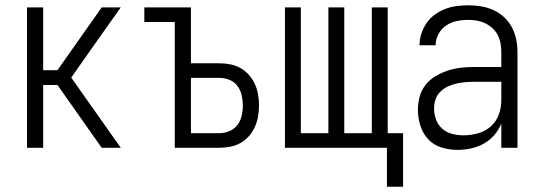

<svg xmlns="http://www.w3.org/2000/svg" viewBox="-20 -558 2040 725"><path d="M82 0V-530H143V-293H197L364 -530H436L322 -369L249 -265L436 0H364L197 -237H143V0Z M640 0V-475H525V-530H701V-319H808Q829 -319 849.5 -315Q870 -311 888 -301Q906 -291 920 -275Q934 -259 942.5 -240.5Q951 -222 954.5 -201Q958 -180 958 -160Q958 -139 954.5 -118.5Q951 -98 942.5 -79Q934 -60 920 -44Q906 -28 888 -18Q870 -8 849.5 -4Q829 0 808 0ZM701 -55H808Q828 -55 846.5 -63Q865 -71 876.5 -86Q888 -101 892.5 -120.5Q897 -140 897 -160Q897 -179 892.5 -198.5Q888 -218 876.5 -233.5Q865 -249 846.5 -256.5Q828 -264 808 -264H701Z M1441 147V0H1056V-530H1116V-55H1220V-530H1280V-55H1384V-530H1444V-55H1502V147Z M1708 8Q1677 8 1647.5 -1Q1618 -10 1597.5 -31.5Q1577 -53 1567.5 -83Q1558 -113 1558 -143Q1558 -168 1564.5 -192.5Q1571 -217 1586.5 -237Q1602 -257 1624 -270Q1646 -283 1669.5 -291Q1693 -299 1718 -302Q1743 -305 1768 -305H1873V-362Q1873 -378 1870 -394.5Q1867 -411 1859.5 -425.5Q1852 -440 1839.5 -451.5Q1827 -463 1812.5 -470Q1798 -477 1781.5 -480Q1765 -483 1748 -483Q1726 -483 1704.5 -478.5Q1683 -474 1664.5 -461.5Q1646 -449 1635.5 -429Q1625 -409 1625 -387H1564Q1564 -409 1571 -430.5Q1578 -452 1590.5 -470.5Q1603 -489 1621.5 -502.5Q1640 -516 1660.5 -524Q1681 -532 1703.5 -535Q1726 -538 1748 -538Q1773 -538 1797 -534Q1821 -530 1843 -520Q1865 -510 1883 -493.5Q1901 -477 1912.5 -455.5Q1924 -434 1929 -410Q1934 -386 1934 -362V0H1873V-91Q1863 -67 1846 -47.5Q1829 -28 1806.5 -15.5Q1784 -3 1758.5 2.5Q1733 8 1708 8ZM1730 -47Q1757 -47 1784.5 -54.5Q1812 -62 1833 -80.5Q1854 -99 1863.5 -125.5Q1873 -152 1873 -180V-249H1768Q1751 -249 1734.5 -247.5Q1718 -246 1701.5 -242Q1685 -238 1669.5 -230.5Q1654 -223 1642 -211Q1630 -199 1624.5 -182.5Q1619 -166 1619 -149Q1619 -127 1626.5 -106.5Q1634 -86 1650 -72Q1666 -58 1687 -52.5Q1708 -47 1730 -47Z"/></svg>

Font: Iosevka Term Light
Style: Regular
Weight: 300
Monospace: yes
Designer: Belleve Invis
Foundry: Belleve Invis
Version: Version 9.0.1; ttfautohint (v1.8.3)